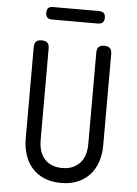

<svg xmlns="http://www.w3.org/2000/svg" viewBox="-61 -956 721 1012"><g transform="rotate(5 300.0 -450.0)"><path d="M95 -690Q95 -711 104.5 -720.5Q114 -730 134 -730Q155 -730 164.5 -720.5Q174 -711 174 -690V-207Q174 -176 181.5 -151Q189 -126 205 -107.5Q221 -89 244.5 -79Q268 -69 300 -69Q332 -69 355.5 -79.5Q379 -90 395 -108Q411 -126 418.5 -151.5Q426 -177 426 -207V-690Q426 -711 435.5 -720.5Q445 -730 466 -730Q486 -730 495.5 -720.5Q505 -711 505 -690V-207Q505 -159 491.5 -119Q478 -79 452 -50.5Q426 -22 388 -6Q350 10 300 10Q250 10 212 -6Q174 -22 148 -50.5Q122 -79 108.5 -119.5Q95 -160 95 -207ZM178 -844Q161 -844 153 -852.5Q145 -861 145 -877Q145 -894 153 -902Q161 -910 178 -910H421Q438 -910 446.5 -902Q455 -894 455 -877Q455 -861 446.5 -852.5Q438 -844 421 -844Z"/></g></svg>

Font: Maple Mono NL Light
Style: Regular
Weight: 300
Monospace: yes
Designer: subframe7536
Version: Version 7.000